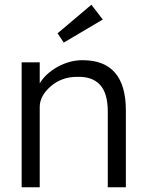

<svg xmlns="http://www.w3.org/2000/svg" viewBox="-20 -787 617 807"><path d="M71 0V-525H147V-437Q173 -479 223 -506.5Q273 -534 327 -534Q509 -534 509 -323V0H433V-318Q433 -395 400.5 -430.5Q368 -466 304 -464Q239 -464 193 -424Q147 -384 147 -337V0H109ZM222 -647 364 -767 412 -705 248 -608Z"/></svg>

Font: Easer Grotesk Light
Style: Regular
Weight: 300
Designer: Boardeaser, Bonnie Shaver-Troup, Thomas Jockin
Foundry: Lexend
Version: Version 1.008;Glyphs 3.1.2 (3151)